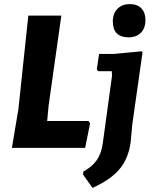

<svg xmlns="http://www.w3.org/2000/svg" viewBox="-20 -721 743 936"><path d="M613 -701Q649 -701 669 -680.5Q689 -660 689 -623Q689 -584 667 -561.5Q645 -539 607 -539Q530 -539 530 -617Q530 -655 552.5 -678Q575 -701 613 -701ZM412 -131 419 -119 395 0H38L70 -191L118 -645H279L217 -206L210 -131ZM671 -471 675 -467 625 -115 617 -29Q607 50 563.5 102.5Q520 155 431 195L385 130L386 116Q429 92 451.5 60Q474 28 481 -22L526 -351L525 -374H458L452 -383L463 -458H534Z"/></svg>

Font: Alegreya Sans SC ExtraBold
Style: Italic
Weight: 800
Italic angle: -7°
Designer: Juan Pablo del Peral
Foundry: Huerta Tipografica
Version: Version 2.007